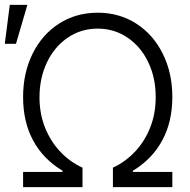

<svg xmlns="http://www.w3.org/2000/svg" viewBox="-49 -769 782 789"><path d="M45.9 -62.5H208V-67.4Q128.9 -114.7 87.4 -191.2Q45.9 -267.6 45.9 -370.1Q45.9 -469.7 85.2 -548.8Q124.5 -627.9 194.3 -672.4Q264.2 -716.8 352.5 -716.8Q440.4 -716.8 510.3 -672.4Q580.1 -627.9 619.6 -548.8Q659.2 -469.7 659.2 -370.1Q659.2 -268.1 617.4 -191.4Q575.7 -114.7 497.1 -67.4V-62.5H659.2V0H415V-80.1Q464.8 -103 504.6 -144.5Q544.4 -186 567.6 -243.4Q590.8 -300.8 590.8 -369.1Q591.3 -447.8 560.8 -512.2Q530.3 -576.7 475.6 -614Q420.9 -651.4 352.5 -651.4Q283.7 -651.4 229 -614Q174.3 -576.7 143.8 -512.2Q113.3 -447.8 113.3 -369.1Q113.3 -300.8 136.7 -243.2Q160.2 -185.5 200.2 -144Q240.2 -102.5 290 -80.1V0H45.9ZM-8.8 -749H63.5L16.6 -588.9H-29.3Z"/></svg>

Font: Pretendard Std Light
Style: Regular
Weight: 300
Designer: Base glyphs from Inter by Rasmus Andersson; Hangeul glyphs from Noto Sans CJK(Source Han Sans) by Jang Soo-young and Kan
Foundry: Kil Hyung-jin
Version: Version 1.309